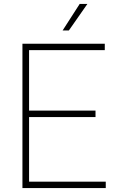

<svg xmlns="http://www.w3.org/2000/svg" viewBox="-20 -964 598 984"><path d="M129 -33H522V0H95V-740H517V-707H129V-397H469.5V-364H129ZM301 -808 388.5 -944H428L333 -808Z"/></svg>

Font: Encode Sans Thin
Style: Regular
Weight: 250
Designer: Multiple Designers
Foundry: Impallari Type
Version: Version 2.000